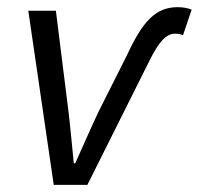

<svg xmlns="http://www.w3.org/2000/svg" viewBox="-20 -516 555 536"><path d="M130 0H224L398 -348C424 -400 444 -422 469 -422C479 -422 485 -420 491 -418L515 -489C506 -493 492 -496 476 -496C414 -496 378 -456 334 -361L256 -206C233 -158 211 -106 190 -60H186C181 -108 177 -158 171 -206L136 -486H59Z"/></svg>

Font: Source Sans Pro
Style: Italic
Weight: 400
Italic angle: -11°
Designer: Paul D. Hunt
Foundry: Adobe Systems Incorporated
Version: Version 3.006;hotconv 1.0.111;makeotfexe 2.5.65597